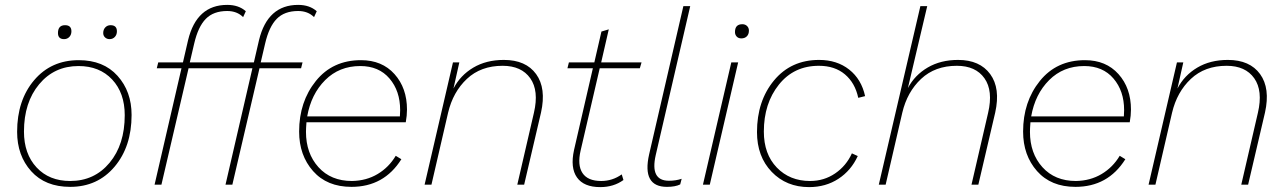

<svg xmlns="http://www.w3.org/2000/svg" viewBox="-20 -755 5258 785"><path d="M242 -595Q217 -595 217 -620Q217 -652 246 -652Q272 -652 272 -627Q272 -613 263.5 -604Q255 -595 242 -595ZM428 -595Q417 -595 409.5 -602Q402 -609 402 -620Q402 -634 410.5 -643Q419 -652 432 -652Q458 -652 458 -627Q458 -613 449.5 -604Q441 -595 428 -595ZM267 9Q165 9 107.5 -55Q50 -119 50 -216Q50 -345 119.5 -427Q189 -509 302 -509Q403 -509 460.5 -445Q518 -381 518 -285Q518 -156 448.5 -73.5Q379 9 267 9ZM267 -15Q366 -15 428 -89.5Q490 -164 490 -284Q490 -375 438.5 -430Q387 -485 301 -485Q202 -485 140 -410.5Q78 -336 78 -217Q78 -126 129.5 -70.5Q181 -15 267 -15Z M909 -710Q853 -710 821.5 -678Q790 -646 774 -577L756 -500H927L921 -476H751L640 0H612L722 -476H621L627 -500H728L749 -591Q784 -735 909 -735Q956 -735 985 -709L974 -685Q949 -710 909 -710Z M1199 -710Q1143 -710 1111.5 -678Q1080 -646 1064 -577L1046 -500H1217L1211 -476H1041L930 0H902L1012 -476H911L917 -500H1018L1039 -591Q1074 -735 1199 -735Q1246 -735 1275 -709L1264 -685Q1239 -710 1199 -710Z M1639 -255H1233Q1231 -229 1231 -216Q1231 -128 1282 -71.5Q1333 -15 1419 -15Q1478 -16 1524 -43.5Q1570 -71 1598 -118L1621 -104Q1550 9 1417 9Q1317 9 1260 -55.5Q1203 -120 1203 -217Q1203 -339 1271.5 -424Q1340 -509 1456 -509Q1542 -509 1593 -452Q1644 -395 1644 -307Q1644 -283 1639 -255ZM1453 -485Q1367 -485 1309.5 -427.5Q1252 -370 1236 -279H1615Q1615 -284 1615.5 -292Q1616 -300 1616 -305Q1616 -383 1572.5 -434Q1529 -485 1453 -485Z M2040 -510Q2130 -510 2172 -452Q2214 -394 2192 -295L2123 0H2095L2163 -294Q2184 -384 2148 -435Q2112 -486 2035 -486Q1946 -486 1889 -432.5Q1832 -379 1812 -294L1744 0H1716L1832 -500H1858L1834 -393Q1862 -447 1915 -478.5Q1968 -510 2040 -510Z M2432 -476 2354 -140Q2340 -80 2361.5 -47.5Q2383 -15 2438 -15Q2484 -15 2522 -42L2529 -19Q2489 10 2434 10Q2367 10 2339 -29.5Q2311 -69 2327 -142L2404 -476H2300L2306 -500H2410L2439 -626L2469 -635L2438 -500H2603L2596 -476Z M2707 9Q2604 9 2634 -124L2774 -730H2802L2661 -121Q2637 -16 2715 -16Q2743 -16 2767 -24L2761 -1Q2741 9 2707 9Z M3011 -598Q2999 -598 2992 -605.5Q2985 -613 2985 -624Q2985 -656 3015 -656Q3027 -656 3034.5 -648.5Q3042 -641 3042 -630Q3042 -615 3033.5 -606.5Q3025 -598 3011 -598ZM2998 -500 2882 0H2854L2970 -500Z M3288 10Q3195 10 3135 -52.5Q3075 -115 3075 -215Q3075 -342 3144.5 -426Q3214 -510 3329 -510Q3402 -510 3452 -470.5Q3502 -431 3517 -362L3489 -355Q3476 -416 3434.5 -451Q3393 -486 3328 -486Q3226 -486 3164.5 -409Q3103 -332 3103 -217Q3103 -125 3156 -70Q3209 -15 3292 -15Q3349 -15 3394.5 -46Q3440 -77 3463 -128L3487 -117Q3460 -58 3408 -24Q3356 10 3288 10Z M3897 -510Q3986 -510 4028.5 -452Q4071 -394 4049 -295L3980 0H3952L4020 -294Q4041 -384 4005 -435Q3969 -486 3892 -486Q3803 -486 3746 -432.5Q3689 -379 3669 -294L3601 0H3573L3743 -730H3771L3692 -395Q3720 -448 3773 -479Q3826 -510 3897 -510Z M4599 -255H4193Q4191 -229 4191 -216Q4191 -128 4242 -71.5Q4293 -15 4379 -15Q4438 -16 4484 -43.5Q4530 -71 4558 -118L4581 -104Q4510 9 4377 9Q4277 9 4220 -55.5Q4163 -120 4163 -217Q4163 -339 4231.5 -424Q4300 -509 4416 -509Q4502 -509 4553 -452Q4604 -395 4604 -307Q4604 -283 4599 -255ZM4413 -485Q4327 -485 4269.5 -427.5Q4212 -370 4196 -279H4575Q4575 -284 4575.5 -292Q4576 -300 4576 -305Q4576 -383 4532.5 -434Q4489 -485 4413 -485Z M5000 -510Q5090 -510 5132 -452Q5174 -394 5152 -295L5083 0H5055L5123 -294Q5144 -384 5108 -435Q5072 -486 4995 -486Q4906 -486 4849 -432.5Q4792 -379 4772 -294L4704 0H4676L4792 -500H4818L4794 -393Q4822 -447 4875 -478.5Q4928 -510 5000 -510Z"/></svg>

Font: Elaine Sans ExtraLight
Style: Italic
Weight: 275
Italic angle: -13°
Designer: Wei Huang
Foundry: Wei Huang
Version: Version 2.001;December 24, 2019;FontCreator 12.0.0.2547 64-b